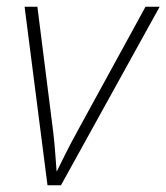

<svg xmlns="http://www.w3.org/2000/svg" viewBox="-20 -550 494 570"><path d="M121 0 53 -530H91L138 -158Q142 -124 144 -95Q146 -66 148 -42H149Q162 -69 177 -98.5Q192 -128 209 -159L412 -530H454L161 0Z"/></svg>

Font: Noto Sans Disp ExtLt
Style: Italic
Weight: 200
Italic angle: -12°
Designer: Monotype Design Team
Foundry: Monotype Imaging Inc.
Version: Version 2.000;GOOG;noto-source:20170915:90ef993387c0